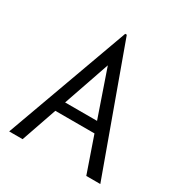

<svg xmlns="http://www.w3.org/2000/svg" viewBox="-152 -744 805 854"><g transform="rotate(30 250.0 -317.0)"><path d="M412 0H484L254 -634H246L16 0H85L148 -182H349ZM249 -474 331 -236H167Z"/></g></svg>

Font: Inconsolata
Style: Regular
Weight: 400
Monospace: yes
Designer: Raph Levien, Cyreal, Brenton Simpson
Foundry: Raph Levien, Cyreal, Google
Version: Version 3.100